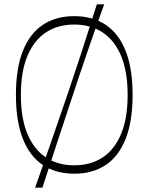

<svg xmlns="http://www.w3.org/2000/svg" viewBox="-20 -791 690 892"><path d="M325 16Q240 16 179.5 -24Q119 -64 86.5 -145.5Q54 -227 54 -350Q54 -474 86.5 -555Q119 -636 179.5 -676Q240 -716 325 -716Q410 -716 470.5 -676Q531 -636 563.5 -555Q596 -474 596 -350Q596 -227 563.5 -145.5Q531 -64 470.5 -24Q410 16 325 16ZM325 -23Q401 -23 456.5 -59.5Q512 -96 542.5 -168.5Q573 -241 573 -350Q573 -459 542.5 -531.5Q512 -604 456.5 -640.5Q401 -677 325 -677Q249 -677 193.5 -640.5Q138 -604 107.5 -531.5Q77 -459 77 -350Q77 -241 107.5 -168.5Q138 -96 193.5 -59.5Q249 -23 325 -23ZM143 81Q179 -21 216.5 -128.5Q254 -236 291 -345Q328 -454 363 -561.5Q398 -669 430 -771H464Q427 -669 390 -561.5Q353 -454 317 -345Q281 -236 245.5 -128.5Q210 -21 177 81Z"/></svg>

Font: Ojuju ExtraLight
Style: Regular
Weight: 200
Designer: Chisaokwu Joboson, Mirko Velimirovic
Foundry: Udi Foundry
Version: Version 1.000